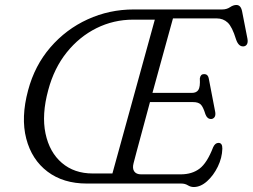

<svg xmlns="http://www.w3.org/2000/svg" viewBox="-20 -738 1016 772"><path d="M708.5 0H329Q234.5 0 171 -48Q107.5 -96 85.5 -180.8Q63.5 -265.5 93 -375Q119.5 -474.5 182.5 -547.5Q245.5 -620.5 332.5 -660.2Q419.5 -700 518 -700H873.5Q891.5 -700 904.8 -709Q918 -718 930.5 -718Q948.5 -718 953.5 -692L975 -582Q977.5 -567.5 972.8 -559.8Q968 -552 959 -551.5Q939 -550 929 -580Q913.5 -630.5 895.5 -647.2Q877.5 -664 851.5 -664H675.5Q667 -633.5 653.8 -585.5Q640.5 -537.5 624.8 -480.2Q609 -423 593 -364.5H751.5Q769.5 -364.5 777.5 -376.2Q785.5 -388 783.5 -422.5Q786 -440 800 -440Q809.5 -440 814 -434.8Q818.5 -429.5 819.5 -422L845.5 -287Q847.5 -273 842 -266.2Q836.5 -259.5 828.5 -259.5Q813 -259.5 806 -278.5Q796.5 -309.5 786.5 -318.5Q776.5 -327.5 756.5 -327.5H583Q567 -268.5 553 -216.2Q539 -164 529.2 -128Q519.5 -92 517 -81.5Q511.5 -60.5 519.8 -48.8Q528 -37 547 -37H706.5Q752 -37 782.2 -59.8Q812.5 -82.5 837 -146Q845 -163.5 858.5 -163.5Q874.5 -163.5 874 -140Q873 -103.5 855.8 -68Q838.5 -32.5 812.5 -9.2Q786.5 14 759 14Q746.5 14 735.2 7Q724 0 708.5 0ZM174 -376Q147 -277 163 -201.2Q179 -125.5 228.8 -83Q278.5 -40.5 352.5 -40.5H432L602.5 -659H515.5Q437 -659 368 -624.8Q299 -590.5 248.2 -527.2Q197.5 -464 174 -376Z"/></svg>

Font: Fraunces 72pt SuperSoft Light
Style: Italic
Weight: 300
Italic angle: -16°
Version: Version 1.000;[b76b70a41]